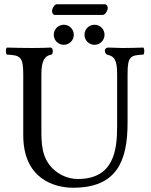

<svg xmlns="http://www.w3.org/2000/svg" viewBox="-20 -870 707 900"><path d="M323 10C529 10 578 -117 578 -295V-523C578 -606 591 -611 652 -614C658 -620 658 -641 652 -647C622 -646 578 -645 555 -645C532 -645 514 -647 488 -647C469 -647 466 -625 481 -614C516 -607 529 -589 529 -523V-277C529 -165 513 -31 345 -31C297 -31 255 -52 226 -81C174 -133 174 -201 174 -265C174 -267 174 -268 174 -269V-523C174 -586 190 -609 221 -614C230 -616 231 -647 217 -647C192 -646 173 -645 132 -645C93 -645 49 -646 12 -647C6 -641 6 -620 12 -614C73 -611 89 -606 89 -523V-236C89 -32 234 10 323 10ZM461 -800C474 -800 485 -821 485 -833C485 -839 481 -850 471 -850H246C235 -850 224 -830 224 -818C224 -811 228 -800 237 -800ZM232 -707C232 -681 253 -660 279 -660C305 -660 326 -681 326 -707C326 -733 305 -754 279 -754C253 -754 232 -733 232 -707ZM376 -707C376 -681 397 -660 423 -660C449 -660 470 -681 470 -707C470 -733 449 -754 423 -754C397 -754 376 -733 376 -707Z"/></svg>

Font: Libertinus Math
Style: Regular
Weight: 400
Designer: Philipp H. Poll, Khaled Hosny
Foundry: Caleb Maclennan
Version: Version 7.050;RELEASE